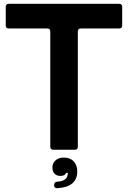

<svg xmlns="http://www.w3.org/2000/svg" viewBox="-20 -783 670 1004"><path d="M259 0Q243 0 243 -16V-618Q243 -634 227 -634H26Q10 -634 10 -650V-747Q10 -763 26 -763H603Q619 -763 619 -747V-650Q619 -634 603 -634H403Q387 -634 387 -618V-16Q387 0 371 0ZM278 201Q263 201 263 185Q263 169 279 167Q303 166 317 157Q331 148 333 134Q335 128 335 121H326Q320 137 296 137Q277 137 265.5 125.5Q254 114 254 93Q254 70 270.5 55.5Q287 41 313 41Q347 41 365.5 61Q384 81 384 113Q384 195 280 201Z"/></svg>

Font: Open Sauce Two
Style: Bold
Weight: 700
Designer: Alfredo Marco Pradil
Foundry: Creative Sauce Fz LLC
Version: Version 1.477